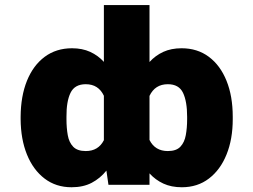

<svg xmlns="http://www.w3.org/2000/svg" viewBox="-20 -748 1025 777"><path d="M921.9 -275.4V-265.6Q921.9 -184.6 896.7 -122.6Q871.6 -60.5 825.4 -25.4Q779.3 9.8 715.8 9.8Q673.3 9.8 641.1 -5.1Q608.9 -20 585 -46.4V0H418.9L410.6 -57.6Q385.7 -26.4 351.3 -8.3Q316.9 9.8 269.5 9.8Q206.5 9.8 160.4 -25.4Q114.3 -60.5 89.1 -122.6Q64 -184.6 63.5 -265.6V-275.4Q64 -358.9 89.1 -421.1Q114.3 -483.4 160.9 -518.1Q207.5 -552.7 271.5 -552.7Q313 -552.7 345 -538.1Q377 -523.4 400.4 -497.6V-727.5H585V-497.1Q608.9 -523.4 640.9 -538.1Q672.9 -552.7 714.8 -552.7Q778.8 -552.7 825.2 -518.1Q871.6 -483.4 896.7 -421.1Q921.9 -358.9 921.9 -275.4ZM737.3 -265.6V-275.4Q737.3 -337.4 720.7 -372.3Q704.1 -407.2 659.2 -407.2Q607.4 -407.2 585 -359.9V-181.6Q607.4 -136.7 659.2 -136.7Q693.4 -136.7 710 -154.3Q726.6 -171.9 731.9 -201.2Q737.3 -230.5 737.3 -265.6ZM249 -275.4V-265.6Q249 -230.5 254.2 -201.2Q259.3 -171.9 276.1 -154.3Q293 -136.7 327.1 -136.7Q377.9 -136.7 400.4 -180.7V-360.4Q378.4 -407.2 327.1 -407.2Q282.2 -407.2 265.4 -372.3Q248.5 -337.4 249 -275.4Z"/></svg>

Font: Inter Black
Style: Regular
Weight: 900
Designer: Rasmus Andersson
Foundry: rsms
Version: Version 4.000;git-a52131595